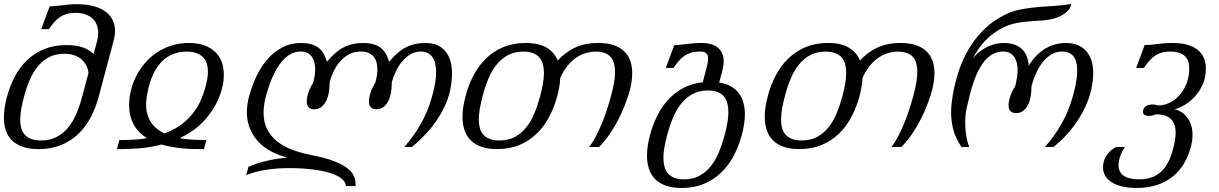

<svg xmlns="http://www.w3.org/2000/svg" viewBox="-35 -748 6205 977"><path d="M0 -254.4Q15.1 -310.5 40.5 -358.6Q65.9 -406.7 103.3 -442.4Q140.6 -478 190.4 -498.3Q240.2 -518.6 304.2 -518.6Q352.5 -518.6 386 -506.8Q419.4 -495.1 441.4 -473.1L459.5 -540.5Q464.8 -561 464.8 -580.1Q464.8 -601.1 458.3 -619.6Q451.7 -638.2 437.5 -652.1Q423.3 -666 401.4 -674.3Q379.4 -682.6 348.6 -682.6Q324.2 -682.6 305.2 -677.2Q286.1 -671.9 270.5 -661.4Q254.9 -650.9 241.2 -635.5Q227.5 -620.1 213.9 -599.6H174.8L217.8 -715.8Q231.9 -715.8 247.3 -717.5Q262.7 -719.2 280 -721.2Q297.4 -723.1 316.2 -724.9Q335 -726.6 356 -726.6Q403.3 -726.6 439.7 -717Q476.1 -707.5 500.5 -689.9Q524.9 -672.4 537.6 -647.2Q550.3 -622.1 550.3 -590.8Q550.3 -566.9 543 -540L466.8 -254.4Q451.7 -198.2 426 -149.9Q400.4 -101.6 363 -65.9Q325.7 -30.3 275.6 -9.8Q225.6 10.7 162.1 10.7Q114.3 10.7 80.6 -1Q46.9 -12.7 25.6 -33.9Q4.4 -55.2 -5.4 -84.7Q-15.1 -114.3 -15.1 -150.4Q-15.1 -174.3 -11.2 -200.4Q-7.3 -226.6 0 -254.4ZM86.9 -254.4Q78.1 -222.2 73 -193.1Q67.9 -164.1 67.9 -139.2Q67.9 -114.7 73.5 -95.2Q79.1 -75.7 91.6 -62Q104 -48.3 124.3 -40.8Q144.5 -33.2 173.8 -33.2Q218.3 -33.2 251.7 -50.3Q285.2 -67.4 310.1 -96.9Q335 -126.5 352.5 -167Q370.1 -207.5 382.8 -254.4L415.5 -377.9Q411.6 -402.8 400.6 -420.9Q389.6 -439 373.5 -450.9Q357.4 -462.9 336.9 -468.8Q316.4 -474.6 292.5 -474.6Q248.5 -474.6 215.8 -457.8Q183.1 -440.9 158.4 -411.4Q133.8 -381.8 116.5 -341.6Q99.1 -301.3 86.9 -254.4Z M590.3 -35.6Q615.2 -35.6 646.7 -37.4Q678.2 -39.1 712.9 -44.9Q692.9 -57.1 676.3 -73.5Q659.7 -89.8 647.5 -110.6Q635.3 -131.3 628.7 -156.7Q622.1 -182.1 622.1 -213.4Q622.1 -250.5 631.3 -288.3Q640.6 -326.2 658.4 -361.1Q676.3 -396 702.4 -426.8Q728.5 -457.5 762.2 -480.2Q795.9 -502.9 837.2 -516.1Q878.4 -529.3 926.3 -529.3Q972.7 -529.3 1006.3 -516.6Q1040 -503.9 1061.8 -481.9Q1083.5 -460 1093.8 -430.4Q1104 -400.9 1104 -366.7Q1104 -340.8 1098.6 -313.7Q1093.3 -286.6 1082.5 -259.3Q1066.4 -218.3 1044.2 -185.1Q1022 -151.9 995.8 -125.5Q969.7 -99.1 940.2 -79.3Q910.6 -59.6 879.4 -44.9Q911.1 -39.1 941.7 -37.4Q972.2 -35.6 997.6 -35.6H1015.6L1002.9 10.7H984.9Q963.4 10.7 939.5 10Q915.5 9.3 889.9 6.6Q864.3 3.9 838.4 -0.7Q812.5 -5.4 787.6 -12.7Q729 2.4 674.8 6.6Q620.6 10.7 578.1 10.7H560.1L572.8 -35.6ZM914.6 -485.4Q869.1 -485.4 834.5 -468Q799.8 -450.7 775.4 -420.2Q751 -389.6 735.4 -348.4Q719.7 -307.1 712.4 -259.3Q710.4 -248 709.5 -237.3Q708.5 -226.6 708.5 -216.3Q708.5 -187 715.6 -164.1Q722.7 -141.1 735.4 -123Q748 -105 765.4 -91.6Q782.7 -78.1 802.7 -68.8Q832 -80.1 860.4 -96.4Q888.7 -112.8 913.8 -136Q939 -159.2 960 -189.7Q981 -220.2 995.6 -259.3Q1008.3 -293.9 1015.6 -325.4Q1022.9 -356.9 1022.9 -383.3Q1022.9 -406.7 1016.8 -425.5Q1010.7 -444.3 997.6 -457.5Q984.4 -470.7 963.9 -478Q943.4 -485.4 914.6 -485.4Z M1958.5 -322.3Q1958.5 -297.9 1954.1 -274.4Q1949.7 -251 1940.2 -232.7Q1930.7 -214.4 1915.8 -203.1Q1900.9 -191.9 1879.4 -191.9Q1862.8 -191.9 1852.5 -201.7Q1842.3 -211.4 1842.3 -232.9Q1842.3 -252.4 1851.1 -278.1Q1859.9 -303.7 1875.5 -329.1Q1879.9 -345.7 1882.6 -362.3Q1885.3 -378.9 1885.3 -394.5Q1885.3 -413.6 1880.9 -430.2Q1876.5 -446.8 1866.5 -459.2Q1856.4 -471.7 1840.3 -478.8Q1824.2 -485.8 1800.8 -485.8Q1768.1 -485.8 1742.2 -472.2Q1716.3 -458.5 1696.5 -436.3Q1676.8 -414.1 1663.3 -386Q1649.9 -357.9 1642.1 -329.1V-322.3Q1642.1 -297.9 1637.7 -274.4Q1633.3 -251 1623.8 -232.7Q1614.3 -214.4 1599.4 -203.1Q1584.5 -191.9 1563 -191.9Q1546.4 -191.9 1536.1 -201.7Q1525.9 -211.4 1525.9 -232.9Q1525.9 -252.4 1534.7 -278.1Q1543.5 -303.7 1559.1 -329.1Q1563.5 -346.2 1566.2 -363Q1568.8 -379.9 1568.8 -395.5Q1568.8 -414.6 1564.7 -430.9Q1560.5 -447.3 1551.8 -459.5Q1543 -471.7 1528.8 -478.8Q1514.6 -485.8 1494.6 -485.8Q1462.4 -485.8 1435.5 -468Q1408.7 -450.2 1387 -419.4Q1365.2 -388.7 1348.1 -347.4Q1331.1 -306.2 1318.4 -259.3Q1306.2 -213.9 1306.2 -175.3Q1306.2 -126 1324.7 -89.8Q1343.3 -53.7 1376.2 -27.8Q1409.2 -2 1453.9 14.6Q1498.5 31.2 1550.8 41.5Q1620.1 54.7 1663.6 71.5Q1707 88.4 1731.7 107.4Q1756.3 126.5 1765.4 147Q1774.4 167.5 1774.4 188Q1774.4 190.9 1774.2 193.6Q1773.9 196.3 1773.9 198.7H1725.1Q1724.1 177.7 1703.1 160.9Q1682.1 144 1644 132.1Q1606 120.1 1553 113.8Q1500 107.4 1435.1 107.4Q1376 107.4 1319.8 116Q1263.7 124.5 1217.8 143.1L1229 101.1Q1251.5 90.8 1277.3 82.8Q1303.2 74.7 1329.6 68.8Q1356 63 1381.1 59.3Q1406.2 55.7 1427.2 54.2Q1382.3 42.5 1344.5 22.2Q1306.6 2 1279.3 -27.3Q1252 -56.6 1236.6 -94.2Q1221.2 -131.8 1221.2 -177.7Q1221.2 -215.3 1232.9 -259.3Q1248 -315.4 1272.2 -364.5Q1296.4 -413.6 1329.3 -450.2Q1362.3 -486.8 1404.1 -508.1Q1445.8 -529.3 1496.1 -529.3Q1551.3 -529.3 1582.8 -507.1Q1614.3 -484.9 1628.4 -433.1Q1649.4 -459 1670.4 -477.3Q1691.4 -495.6 1713.9 -507.1Q1736.3 -518.6 1760.5 -523.9Q1784.7 -529.3 1812.5 -529.3Q1867.7 -529.3 1899.2 -507.1Q1930.7 -484.9 1944.8 -433.1Q1965.8 -459 1986.8 -477.3Q2007.8 -495.6 2030.3 -507.1Q2052.7 -518.6 2076.9 -523.9Q2101.1 -529.3 2128.9 -529.3Q2195.3 -529.3 2230.2 -488.5Q2265.1 -447.8 2265.1 -374Q2265.1 -333 2255.4 -287.8Q2245.6 -242.7 2222.2 -195.1Q2198.7 -147.5 2159.4 -98.4Q2120.1 -49.3 2061 0H2022Q2057.6 -41 2082 -78.1Q2106.4 -115.2 2122.8 -148.9Q2139.2 -182.6 2149.7 -213.1Q2160.2 -243.7 2167.5 -271.5Q2175.3 -300.8 2179.7 -328.4Q2184.1 -356 2184.1 -380.4Q2184.1 -403.8 2179.7 -423.1Q2175.3 -442.4 2166 -456.3Q2156.7 -470.2 2142.1 -478Q2127.4 -485.8 2106.9 -485.8Q2079.1 -485.8 2055.2 -472.2Q2031.2 -458.5 2012.5 -436.3Q1993.7 -414.1 1980 -386Q1966.3 -357.9 1958.5 -329.1Z M2800.8 -259.3Q2785.6 -203.1 2760 -154.1Q2734.4 -105 2696.5 -68.4Q2658.7 -31.7 2608.6 -10.5Q2558.6 10.7 2494.6 10.7Q2446.8 10.7 2413.3 -1.5Q2379.9 -13.7 2358.9 -35.4Q2337.9 -57.1 2328.1 -87.4Q2318.4 -117.7 2318.4 -153.8Q2318.4 -178.2 2322.5 -204.6Q2326.7 -231 2334 -259.3Q2348.6 -315.4 2374.5 -364.5Q2400.4 -413.6 2438 -450.2Q2475.6 -486.8 2525.9 -508.1Q2576.2 -529.3 2639.6 -529.3Q2707.5 -529.3 2747.1 -505.1Q2786.6 -481 2803.2 -439.9Q2839.8 -481.4 2890.4 -505.4Q2940.9 -529.3 3009.8 -529.3Q3055.7 -529.3 3088.1 -518.1Q3120.6 -506.8 3141.6 -486.6Q3162.6 -466.3 3172.4 -438Q3182.1 -409.7 3182.1 -375.5Q3182.1 -349.1 3176.8 -319.8Q3171.4 -290.5 3161.1 -259.3Q3155.3 -241.2 3143.6 -210.7Q3131.8 -180.2 3113.8 -144.3Q3095.7 -108.4 3070.8 -70.6Q3045.9 -32.7 3013.2 0H2963.4Q2985.8 -30.8 3003.7 -67.1Q3021.5 -103.5 3035.4 -139.4Q3049.3 -175.3 3058.8 -207Q3068.4 -238.8 3074.2 -259.3Q3083.5 -293.5 3089.1 -324.7Q3094.7 -356 3094.7 -382.8Q3094.7 -405.8 3089.6 -424.8Q3084.5 -443.8 3073 -457.3Q3061.5 -470.7 3042.7 -478Q3023.9 -485.4 2996.6 -485.4Q2971.7 -485.4 2946.3 -478Q2920.9 -470.7 2897.2 -454.6Q2873.5 -438.5 2852.8 -413.1Q2832 -387.7 2815.9 -351.6Q2814.9 -329.6 2811 -306.6Q2807.1 -283.7 2800.8 -259.3ZM2713.9 -259.3Q2722.2 -292 2727.5 -321.5Q2732.9 -351.1 2732.9 -377.4Q2732.9 -401.4 2727.5 -421.4Q2722.2 -441.4 2709.7 -455.6Q2697.3 -469.7 2677.2 -477.5Q2657.2 -485.4 2627.9 -485.4Q2583 -485.4 2549.8 -467.5Q2516.6 -449.7 2491.9 -419.2Q2467.3 -388.7 2450.2 -347.4Q2433.1 -306.2 2420.9 -259.3Q2412.1 -226.6 2406.7 -196.5Q2401.4 -166.5 2401.4 -140.6Q2401.4 -116.2 2406.7 -96.4Q2412.1 -76.7 2424.6 -62.7Q2437 -48.8 2457 -41Q2477.1 -33.2 2506.3 -33.2Q2551.3 -33.2 2584.5 -51Q2617.7 -68.8 2642.3 -99.4Q2667 -129.9 2684.1 -171.1Q2701.2 -212.4 2713.9 -259.3Z M3526.9 -485.8Q3502.4 -485.8 3483.4 -480.5Q3464.4 -475.1 3448.7 -464.4Q3433.1 -453.6 3419.4 -438.2Q3405.8 -422.9 3392.1 -402.3H3353L3396 -518.6Q3410.2 -518.6 3425.5 -520.3Q3440.9 -522 3458.3 -523.9Q3475.6 -525.9 3494.4 -527.6Q3513.2 -529.3 3534.2 -529.3Q3590.8 -529.3 3619.1 -504.4Q3647.5 -479.5 3647.5 -435.1Q3647.5 -414.6 3640.6 -388.2L3624.5 -328.1Q3659.7 -322.8 3684.3 -308.6Q3709 -294.4 3724.9 -273.4Q3740.7 -252.4 3748 -225.3Q3755.4 -198.2 3755.4 -166.5Q3755.4 -142.1 3751.2 -115.7Q3747.1 -89.4 3739.7 -61.5Q3724.6 -5.4 3699 43.7Q3673.3 92.8 3635.5 129.4Q3597.7 166 3547.6 187.3Q3497.6 208.5 3434.1 208.5Q3386.2 208.5 3352.8 196.5Q3319.3 184.6 3298.1 162.8Q3276.9 141.1 3267.1 110.8Q3257.3 80.6 3257.3 44.4Q3257.3 -4.4 3272.9 -61.5Q3286.6 -113.3 3309.6 -159.2Q3332.5 -205.1 3365.5 -241Q3398.4 -276.9 3442.1 -300Q3485.8 -323.2 3541 -329.6L3556.6 -388.2Q3561.5 -406.7 3564.9 -422.1Q3568.4 -437.5 3568.4 -449.7Q3568.4 -466.8 3559.3 -476.3Q3550.3 -485.8 3526.9 -485.8ZM3359.9 -61.5Q3351.6 -29.3 3346.2 0.2Q3340.8 29.8 3340.8 55.7Q3340.8 80.1 3346.2 100.3Q3351.6 120.6 3364 134.8Q3376.5 148.9 3396.5 156.7Q3416.5 164.6 3445.8 164.6Q3490.2 164.6 3523.4 146.7Q3556.6 128.9 3581.3 98.4Q3606 67.9 3623 26.6Q3640.1 -14.6 3652.8 -61.5Q3661.1 -93.8 3666.3 -123Q3671.4 -152.3 3671.4 -178.2Q3671.4 -202.6 3666 -222.9Q3660.6 -243.2 3648.2 -257.6Q3635.7 -272 3616 -279.8Q3596.2 -287.6 3566.9 -287.6Q3522.9 -287.6 3489.7 -269.8Q3456.5 -252 3431.9 -221.4Q3407.2 -190.9 3389.9 -149.7Q3372.6 -108.4 3359.9 -61.5Z M4338.9 -259.3Q4323.7 -203.1 4298.1 -154.1Q4272.5 -105 4234.6 -68.4Q4196.8 -31.7 4146.7 -10.5Q4096.7 10.7 4032.7 10.7Q3984.9 10.7 3951.4 -1.5Q3918 -13.7 3897 -35.4Q3876 -57.1 3866.2 -87.4Q3856.4 -117.7 3856.4 -153.8Q3856.4 -178.2 3860.6 -204.6Q3864.7 -231 3872.1 -259.3Q3886.7 -315.4 3912.6 -364.5Q3938.5 -413.6 3976.1 -450.2Q4013.7 -486.8 4064 -508.1Q4114.3 -529.3 4177.7 -529.3Q4245.6 -529.3 4285.2 -505.1Q4324.7 -481 4341.3 -439.9Q4377.9 -481.4 4428.5 -505.4Q4479 -529.3 4547.9 -529.3Q4593.8 -529.3 4626.2 -518.1Q4658.7 -506.8 4679.7 -486.6Q4700.7 -466.3 4710.4 -438Q4720.2 -409.7 4720.2 -375.5Q4720.2 -349.1 4714.8 -319.8Q4709.5 -290.5 4699.2 -259.3Q4693.4 -241.2 4681.6 -210.7Q4669.9 -180.2 4651.9 -144.3Q4633.8 -108.4 4608.9 -70.6Q4584 -32.7 4551.3 0H4501.5Q4523.9 -30.8 4541.7 -67.1Q4559.6 -103.5 4573.5 -139.4Q4587.4 -175.3 4596.9 -207Q4606.4 -238.8 4612.3 -259.3Q4621.6 -293.5 4627.2 -324.7Q4632.8 -356 4632.8 -382.8Q4632.8 -405.8 4627.7 -424.8Q4622.6 -443.8 4611.1 -457.3Q4599.6 -470.7 4580.8 -478Q4562 -485.4 4534.7 -485.4Q4509.8 -485.4 4484.4 -478Q4459 -470.7 4435.3 -454.6Q4411.6 -438.5 4390.9 -413.1Q4370.1 -387.7 4354 -351.6Q4353 -329.6 4349.1 -306.6Q4345.2 -283.7 4338.9 -259.3ZM4252 -259.3Q4260.3 -292 4265.6 -321.5Q4271 -351.1 4271 -377.4Q4271 -401.4 4265.6 -421.4Q4260.3 -441.4 4247.8 -455.6Q4235.4 -469.7 4215.3 -477.5Q4195.3 -485.4 4166 -485.4Q4121.1 -485.4 4087.9 -467.5Q4054.7 -449.7 4030 -419.2Q4005.4 -388.7 3988.3 -347.4Q3971.2 -306.2 3959 -259.3Q3950.2 -226.6 3944.8 -196.5Q3939.5 -166.5 3939.5 -140.6Q3939.5 -116.2 3944.8 -96.4Q3950.2 -76.7 3962.6 -62.7Q3975.1 -48.8 3995.1 -41Q4015.1 -33.2 4044.4 -33.2Q4089.4 -33.2 4122.6 -51Q4155.8 -68.8 4180.4 -99.4Q4205.1 -129.9 4222.2 -171.1Q4239.3 -212.4 4252 -259.3Z M5409.7 -706.5Q5397.5 -689.5 5380.9 -678Q5364.3 -666.5 5345.5 -659.4Q5326.7 -652.3 5307.4 -648.9Q5288.1 -645.5 5270.5 -644Q5249.5 -642.6 5228.3 -641.4Q5207 -640.1 5186 -637.9Q5165 -635.7 5145 -632.3Q5125 -628.9 5106 -622.6Q5073.2 -611.8 5044.4 -594Q5015.6 -576.2 4991.5 -553.7Q4967.3 -531.2 4948.2 -504.9Q4929.2 -478.5 4915.5 -450.7Q4933.6 -473.1 4953.9 -488Q4974.1 -502.9 4994.6 -512.2Q5015.1 -521.5 5035.2 -525.4Q5055.2 -529.3 5072.8 -529.3Q5104 -529.3 5127.2 -521Q5150.4 -512.7 5166 -497.3Q5181.6 -481.9 5189.9 -460.7Q5198.2 -439.5 5200.2 -413.6Q5215.3 -439.5 5235.1 -460.7Q5254.9 -481.9 5278.8 -497.3Q5302.7 -512.7 5330.3 -521Q5357.9 -529.3 5389.2 -529.3Q5421.9 -529.3 5447.8 -519Q5473.6 -508.8 5491.5 -489Q5509.3 -469.2 5518.6 -440.9Q5527.8 -412.6 5527.8 -376.5Q5527.8 -339.8 5518.3 -294.7Q5508.8 -249.5 5485.8 -200.4Q5462.9 -151.4 5424.1 -100.1Q5385.3 -48.8 5326.2 0H5282.2Q5317.9 -41 5342.3 -78.1Q5366.7 -115.2 5383.1 -148.9Q5399.4 -182.6 5409.9 -213.1Q5420.4 -243.7 5427.7 -271.5Q5437.5 -307.6 5441.9 -336.9Q5446.3 -366.2 5446.3 -389.6Q5446.3 -439.5 5426.3 -462.6Q5406.2 -485.8 5367.2 -485.8Q5347.7 -485.8 5326.2 -476.6Q5304.7 -467.3 5283.9 -446.3Q5263.2 -425.3 5245.1 -391.6Q5227.1 -357.9 5213.9 -309.6Q5213.9 -284.7 5210 -260.3Q5206.1 -235.8 5197 -216.3Q5188 -196.8 5172.6 -184.6Q5157.2 -172.4 5134.3 -172.4Q5117.7 -172.4 5107.4 -182.1Q5097.2 -191.9 5097.2 -212.9Q5097.2 -232.9 5106 -258.5Q5114.7 -284.2 5130.9 -309.6Q5143.1 -356.9 5143.1 -391.6Q5143.1 -417 5137.2 -434.8Q5131.3 -452.6 5121.6 -463.9Q5111.8 -475.1 5098.9 -480.5Q5085.9 -485.8 5071.3 -485.8Q5042.5 -485.8 5018.1 -473.4Q4993.7 -460.9 4972.7 -434.6Q4951.7 -408.2 4933.8 -367.7Q4916 -327.1 4901.4 -271.5Q4892.6 -237.8 4884.3 -200.2Q4876 -162.6 4876.5 -119.6Q4876.5 -91.8 4880.9 -62Q4885.3 -32.2 4896.5 0H4857.4Q4827.1 -44.9 4815.9 -88.6Q4804.7 -132.3 4804.7 -175.8Q4804.7 -198.7 4807.1 -221.2Q4809.6 -243.7 4813.5 -266.1Q4824.2 -328.6 4844.7 -389.4Q4865.2 -450.2 4897.7 -503.9Q4930.2 -557.6 4976.1 -601.8Q5022 -646 5083.5 -675.3Q5121.1 -693.4 5163.1 -700.9Q5205.1 -708.5 5248.3 -712.2Q5291.5 -715.8 5334 -718.3Q5376.5 -720.7 5415.5 -728Z M6026.9 -8.8Q6015.1 39.6 5992.4 79.6Q5969.7 119.6 5935.3 148.2Q5900.9 176.8 5854.5 192.6Q5808.1 208.5 5749 208.5Q5705.6 208.5 5673.3 200.4Q5641.1 192.4 5619.9 178.2Q5598.6 164.1 5588.1 145Q5577.6 126 5577.6 103.5Q5577.6 91.3 5580.8 77.1Q5584 63 5591.8 49.1Q5599.6 35.2 5612.5 22.5Q5625.5 9.8 5645 0H5689Q5670.9 28.3 5663.8 51Q5656.7 73.7 5656.7 92.3Q5656.7 129.4 5684.1 147Q5711.4 164.6 5760.7 164.6Q5797.4 164.6 5826.2 154.1Q5855 143.6 5876.7 122.3Q5898.4 101.1 5913.6 68.6Q5928.7 36.1 5939 -8.3Q5947.3 -45.9 5947.3 -71.8Q5947.3 -101.6 5938.5 -120.1Q5929.7 -138.7 5915.5 -148.9Q5901.4 -159.2 5883.5 -162.8Q5865.7 -166.5 5848.1 -166.5Q5838.4 -162.6 5829.3 -160.4Q5820.3 -158.2 5812.5 -158.2Q5798.8 -158.2 5790 -162.8Q5781.2 -167.5 5781.2 -179.2Q5781.2 -189.9 5785.6 -197Q5790 -204.1 5797.1 -208.5Q5804.2 -212.9 5813 -214.6Q5821.8 -216.3 5830.6 -216.3Q5838.4 -216.3 5845.5 -214.6Q5852.5 -212.9 5858.9 -211.4Q5887.7 -211.4 5916 -224.9Q5944.3 -238.3 5966.6 -263.2Q5988.8 -288.1 6002.7 -323Q6016.6 -357.9 6016.6 -400.4Q6016.6 -419.9 6011.2 -435.5Q6005.9 -451.2 5994.4 -462.4Q5982.9 -473.6 5964.6 -479.7Q5946.3 -485.8 5920.4 -485.8Q5896 -485.8 5877 -480.5Q5857.9 -475.1 5842.3 -464.4Q5826.7 -453.6 5813 -438.2Q5799.3 -422.9 5785.6 -402.3H5746.6L5789.6 -518.6Q5817.9 -518.6 5854 -523.9Q5890.1 -529.3 5932.1 -529.3Q6014.2 -529.3 6057.6 -495.6Q6101.1 -461.9 6101.1 -399.4Q6101.1 -354.5 6085.2 -318.8Q6069.3 -283.2 6045.4 -257.1Q6021.5 -231 5993.7 -214.6Q5965.8 -198.2 5941.9 -191.4Q5959.5 -188.5 5975.8 -178.2Q5992.2 -168 6005.1 -151.6Q6018.1 -135.3 6025.6 -112.5Q6033.2 -89.8 6033.2 -61.5Q6033.2 -35.6 6026.9 -8.8Z"/></svg>

Font: Arian AMU Serif
Style: Italic
Weight: 400
Italic angle: -15°
Designer: Ruben Hakobyan (Tarumian)
Foundry: Ruben Hakobyan (Tarumian)
Version: Version 1.002